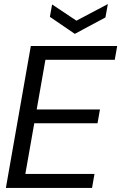

<svg xmlns="http://www.w3.org/2000/svg" viewBox="-20 -927 598 947"><path d="M9 0 132 -700H558L546 -632H204L161 -387H473L461 -319H149L105 -69H446L434 0ZM512 -907 500 -841 349 -760 226 -844 237 -905 357 -825Z"/></svg>

Font: DM Sans 36pt
Style: Italic
Weight: 400
Italic angle: -10°
Designer: Colophon Foundry, Jonny Pinhorn
Foundry: Colophon Foundry
Version: Version 4.004;gftools[0.9.30]